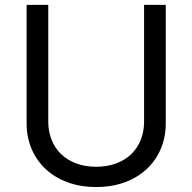

<svg xmlns="http://www.w3.org/2000/svg" viewBox="-20 -747 781 780"><path d="M653.4 -727.3V-245.7Q653.4 -190 633.3 -142.6Q613.3 -95.2 576.3 -60.5Q539.4 -25.9 487.2 -6.6Q435 12.8 370.7 12.8Q306.5 12.8 254.3 -6.6Q202.1 -25.9 165.1 -60.5Q128.2 -95.2 108.1 -142.6Q88.1 -190 88.1 -245.7V-727.3H176.1V-252.8Q176.1 -213.1 189.5 -179.3Q202.8 -145.6 227.8 -121.3Q252.8 -96.9 289.1 -83.3Q325.3 -69.6 370.7 -69.6Q416.2 -69.6 452.4 -83.3Q488.6 -96.9 513.7 -121.3Q538.7 -145.6 552 -179.3Q565.3 -213.1 565.3 -252.8V-727.3Z"/></svg>

Font: Fast_Sans
Style: Regular
Weight: 400
Designer: Rasmus Andersson
Foundry: rsms
Version: Version 3.018;git-588b23468